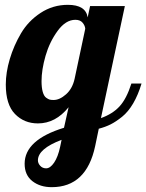

<svg xmlns="http://www.w3.org/2000/svg" viewBox="-20 -525 606 795"><path d="M4 -175Q4 -225 20.5 -280.5Q37 -336 67 -387Q97 -438 148 -471.5Q199 -505 261 -505Q335 -505 343 -453L353 -500H497L398 -36Q446 -53 475 -84.5Q504 -116 524 -179H566Q552 -132 531.5 -97Q511 -62 485.5 -41.5Q460 -21 438 -10Q416 1 389 8L374 80Q338 250 194 250Q146 250 114 225Q82 200 82 153Q82 54 245 4L264 -81Q210 -14 137 -14Q80 -14 42 -53Q4 -92 4 -175ZM137 139Q137 151 146.5 161.5Q156 172 171 172Q188 172 204 148.5Q220 125 229 83L235 54Q137 91 137 139ZM152 -189Q152 -162 157 -144.5Q162 -127 171 -120.5Q180 -114 186 -112.5Q192 -111 202 -111Q227 -111 253.5 -134.5Q280 -158 289 -199L333 -406Q332 -419 322 -431Q312 -443 292 -443Q252 -443 218.5 -397Q185 -351 168.5 -293.5Q152 -236 152 -189Z"/></svg>

Font: Lobster Two
Style: Bold Italic
Weight: 700
Designer: Pablo Impallari
Foundry: Pablo Impallari. www.impallari.com
Version: Version 1.006